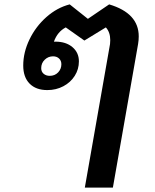

<svg xmlns="http://www.w3.org/2000/svg" viewBox="-20 -606 706 876"><path d="M613 -440Q613 -423 610 -405L495 250H367L482 -405Q483 -411 483 -423Q483 -459 463 -481L365 -421L280 -481Q242 -461 226 -416H233Q281 -416 310.5 -391Q340 -366 340 -326Q340 -290 321 -260Q302 -230 269 -212.5Q236 -195 196 -195Q144 -195 115 -224.5Q86 -254 86 -307Q86 -367 114.5 -426Q143 -485 191.5 -528Q240 -571 298 -586L381 -520L478 -586Q613 -546 613 -440ZM222 -349Q200 -349 184 -333.5Q168 -318 168 -295Q168 -279 179 -269.5Q190 -260 207 -260Q230 -260 245 -275.5Q260 -291 260 -313Q260 -329 249.5 -339Q239 -349 222 -349Z"/></svg>

Font: Sarabun
Style: Bold Italic
Weight: 700
Italic angle: -10°
Designer: Suppakit Chalermlarp | Katatrad Co.,Ltd.
Foundry: Cadson Demak Co.,Ltd.
Version: Version 1.000; ttfautohint (v1.6)